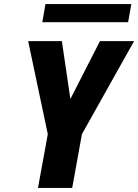

<svg xmlns="http://www.w3.org/2000/svg" viewBox="-20 -928 682 948"><path d="M216 -265.5 119 -725H285.5L327.5 -439L473.5 -725H642L384.5 -265.5L336.5 0H167.5ZM204.5 -908H628.5L612.5 -818.5H189Z"/></svg>

Font: JuliaMono ExtraBoldItalic
Style: Regular
Weight: 800
Italic angle: -9°
Monospace: yes
Designer: cormullion
Foundry: corm
Version: Version 0.049; ttfautohint (v1.8.4)